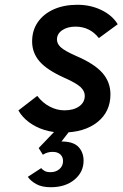

<svg xmlns="http://www.w3.org/2000/svg" viewBox="-20 -543 513 804"><path d="M241 12Q200.5 12 164.8 0.8Q129 -10.5 101 -31.5Q73 -52.5 57 -80.5L136 -141.5Q158 -112.5 188 -96.8Q218 -81 249.5 -81Q288.5 -81 311.8 -97.8Q335 -114.5 335 -142Q335 -162 316.8 -178.8Q298.5 -195.5 250 -217Q176.5 -250 145.5 -286Q114.5 -322 114.5 -369.5Q114.5 -415.5 138.2 -450Q162 -484.5 204.8 -503.8Q247.5 -523 304.5 -523Q359 -523 404.5 -501Q450 -479 473 -441.5L394 -383.5Q356.5 -431.5 296 -431.5Q262.5 -431.5 240.5 -416.5Q218.5 -401.5 218.5 -377.5Q218.5 -359.5 234.8 -344.8Q251 -330 297 -309.5Q375.5 -276 409 -237.5Q442.5 -199 442.5 -148Q442.5 -75 387.8 -31.5Q333 12 241 12ZM192.5 241Q155.5 241 132 228Q108.5 215 96.5 197.5L152.5 161Q157.5 167.5 166.8 172.8Q176 178 191.5 178Q214 178 229 165Q244 152 244 131.5Q244 114 232.5 103.5Q221 93 200.5 93Q189 93 179.2 95.8Q169.5 98.5 159.5 105L142 77L216 -0.5H276L237.5 49.5Q287 49.5 308.5 72.2Q330 95 330 130Q330 177.5 292 209.2Q254 241 192.5 241Z"/></svg>

Font: Overpass SemiBold
Style: Italic
Weight: 600
Italic angle: -10°
Designer: Delve Withrington, Dave Bailey, Thomas Jockin
Foundry: Delve Fonts LLC
Version: Version 4.000